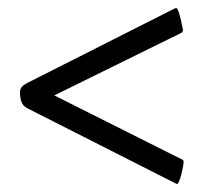

<svg xmlns="http://www.w3.org/2000/svg" viewBox="-20 -470 529 481"><path d="M440 -64Q440 -61 438.5 -52.5Q437 -44 434.5 -34Q432 -24 429 -16.5Q426 -9 424 -9Q423 -9 419 -11L48 -199Q37 -205 33.5 -215.5Q30 -226 30 -239Q30 -247 35 -252.5Q40 -258 48 -262L416 -448Q420 -450 421 -450Q428 -450 438 -397Q439 -394 437 -390Q436 -389 435 -388L116 -231L437 -70Q438 -70 439 -69Q439 -68 439.5 -67Q440 -66 440 -64Z"/></svg>

Font: Vermiglione SemiBold
Style: Regular
Weight: 600
Version: Version 1.000